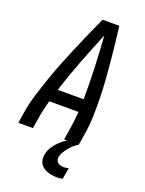

<svg xmlns="http://www.w3.org/2000/svg" viewBox="-174 -817 849 1123"><g transform="rotate(20 250.0 -256.0)"><path d="M6 0 18 -74Q27 -130 44.5 -186Q62 -242 81 -297.5Q100 -353 122 -408Q144 -463 167 -517.5Q190 -572 214 -626.5Q238 -681 263 -735H367Q374 -681 380 -626.5Q386 -572 391 -517.5Q396 -463 400 -408Q404 -353 405 -297.5Q406 -242 404.5 -186Q403 -130 394 -74L382 0H291L303 -74Q307 -100 310 -127Q313 -154 315 -180H133Q126 -154 119.5 -127Q113 -100 109 -74L97 0ZM157 -260H318Q319 -359 315 -457Q311 -555 304 -652Q264 -555 226 -457Q188 -359 157 -260ZM326 223Q310 223 295.5 220.5Q281 218 267 213Q253 208 241.5 200Q230 192 222.5 180.5Q215 169 213 154Q211 139 213 124Q218 95 236 69Q254 43 277.5 23Q301 3 329.5 -10.5Q358 -24 387 -31L382 0Q366 9 352.5 21Q339 33 328 47Q317 61 307.5 76.5Q298 92 296 108Q294 119 297 128Q300 137 307.5 142.5Q315 148 324.5 150.5Q334 153 344 153Q352 153 359.5 152Q367 151 374 149L362 219Q353 221 344 222Q335 223 326 223Z"/></g></svg>

Font: Iosevka Curly Medium
Style: Italic
Weight: 500
Italic angle: -9°
Monospace: yes
Designer: Belleve Invis
Foundry: Belleve Invis
Version: Version 22.1.2; ttfautohint (v1.8.4)